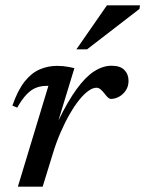

<svg xmlns="http://www.w3.org/2000/svg" viewBox="-20 -700 545 720"><path d="M161.5 -378Q160 -378 158.2 -378Q156.5 -378 154.5 -378Q134 -378 116 -371.2Q98 -364.5 80.8 -347Q63.5 -329.5 44.5 -296.5L26.5 -304Q46.5 -361.5 72.2 -394Q98 -426.5 129 -439.8Q160 -453 194 -453Q206 -453 216.5 -452Q227 -451 237.5 -449Q248 -447 259 -444.5L198 -244.5L198.5 -247Q234.5 -321 267.8 -366.5Q301 -412 333.5 -432.8Q366 -453.5 398.5 -453.5Q431 -453.5 446.5 -437.5Q462 -421.5 462 -397Q462 -376.5 452 -361.2Q442 -346 426.8 -337.5Q411.5 -329 395.5 -329Q391 -329 385.2 -334Q379.5 -339 372 -349Q364 -359.5 356.8 -365.2Q349.5 -371 341.5 -371Q328 -371 311.5 -359.2Q295 -347.5 277.2 -325.5Q259.5 -303.5 241.8 -272.8Q224 -242 207.5 -204.2Q191 -166.5 178 -123.5L140 0H47ZM266.5 -515 381 -680H505L503 -666.5L306.5 -515Z"/></svg>

Font: Newsreader 16pt 16pt Medium
Style: Italic
Weight: 500
Italic angle: -17°
Version: Version 1.003